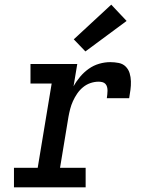

<svg xmlns="http://www.w3.org/2000/svg" viewBox="-20 -805 640 825"><path d="M40 0V-84H142L202 -446H111V-530H312L296 -434Q308 -456 324.5 -475.5Q341 -495 361.5 -509.5Q382 -524 406 -531Q430 -538 454 -538Q472 -538 490 -534.5Q508 -531 520 -519Q532 -507 537 -490.5Q542 -474 542.5 -455.5Q543 -437 540.5 -419Q538 -401 535 -383H439Q440 -391 441 -399Q442 -407 442 -415.5Q442 -424 440 -431.5Q438 -439 433 -444.5Q428 -450 420 -452Q412 -454 404 -454Q386 -454 368.5 -448Q351 -442 336.5 -430Q322 -418 311.5 -402.5Q301 -387 293.5 -370.5Q286 -354 281.5 -336.5Q277 -319 274 -302L238 -84H348V0ZM347 -584 297 -636 458 -785 524 -715Z"/></svg>

Font: Iosevka Curly Slab MdExObl
Style: Regular
Weight: 500
Width: 7
Italic angle: -9°
Monospace: yes
Designer: Belleve Invis
Foundry: Belleve Invis
Version: Version 11.1.0; ttfautohint (v1.8.3)